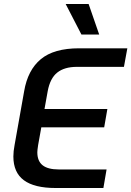

<svg xmlns="http://www.w3.org/2000/svg" viewBox="-20 -942 658 962"><path d="M47 -158Q47 -184 53 -215L101 -485Q119 -591 184.5 -645.5Q250 -700 376 -700H618L601 -607H365Q303 -607 267 -578.5Q231 -550 219 -485L203 -396H518L502 -304H187L171 -215Q167 -189 167 -179Q167 -135 193.5 -114Q220 -93 274 -93H514L498 0H259Q152 0 99.5 -39Q47 -78 47 -158ZM309 -922H424L477 -769H388Z"/></svg>

Font: KoHo SemiBold
Style: Italic
Weight: 600
Italic angle: -10°
Version: Version 1.000; ttfautohint (v1.6)